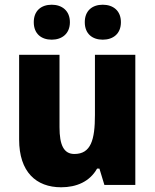

<svg xmlns="http://www.w3.org/2000/svg" viewBox="-20 -783 655 813"><path d="M123 -689C123 -640 155 -615 199 -615C242 -615 276 -640 276 -689C276 -738 242 -763 199 -763C155 -763 123 -738 123 -689ZM339 -689C339 -640 371 -615 415 -615C459 -615 492 -640 492 -689C492 -738 459 -763 415 -763C371 -763 339 -738 339 -689ZM553 -551H382V-296C382 -191 365 -131 295 -131C250 -131 232 -169 232 -244V-551H61V-192C61 -55 133 10 239 10C304 10 360 -14 391 -69H401L422 0H553Z"/></svg>

Font: Noto Sans Bengali SemiCondensed ExtraBold
Style: Regular
Weight: 800
Width: 4
Designer: Joana Ranito - Universal Thirst; Jelle Bosma - Monotype Design Team
Foundry: Universal Thirst ehf.
Version: Version 3.000